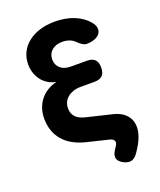

<svg xmlns="http://www.w3.org/2000/svg" viewBox="-164 -841 927 1113"><g transform="rotate(-20 300.0 -284.0)"><path d="M385 -588Q372 -601 352.5 -608Q333 -615 309 -615Q270 -615 245.5 -594Q221 -573 221 -538Q221 -505 244 -484Q267 -463 309 -463H407Q440 -463 456 -447Q472 -431 472 -398Q472 -365 456 -349Q440 -333 407 -333H320Q296 -333 275.5 -326Q255 -319 240.5 -307Q226 -295 218 -278Q210 -261 210 -240Q210 -208 229 -187.5Q248 -167 286 -158L444 -120Q486 -110 511.5 -87.5Q537 -65 545 -34Q553 -3 543.5 35Q534 73 507 115L492 138Q475 164 453 170Q431 176 403 161Q375 146 370.5 125.5Q366 105 383 79L396 59Q407 43 402 30Q397 17 377 12L245 -20Q153 -42 106.5 -96.5Q60 -151 60 -232Q60 -266 70 -295Q80 -324 98.5 -347Q117 -370 143 -385.5Q169 -401 200 -408Q173 -413 150.5 -426.5Q128 -440 112.5 -460Q97 -480 88.5 -505.5Q80 -531 80 -559Q80 -599 96.5 -632.5Q113 -666 143.5 -690Q174 -714 216 -727Q258 -740 309 -740Q375 -740 427 -719Q479 -698 511 -660Q528 -640 530.5 -621Q533 -602 523 -587.5Q513 -573 492 -564Q471 -555 440 -555Q429 -555 415.5 -563Q402 -571 385 -588Z"/></g></svg>

Font: Maple Mono NL ExtraBold
Style: Regular
Weight: 800
Monospace: yes
Designer: subframe7536
Version: Version 7.000